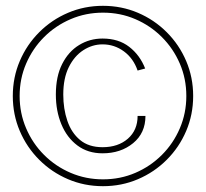

<svg xmlns="http://www.w3.org/2000/svg" viewBox="-20 -634 708 660"><path d="M334 6Q270 6 213.8 -18Q157.5 -42 114.8 -84.8Q72 -127.5 48 -183.8Q24 -240 24 -304Q24 -368 48 -424.2Q72 -480.5 114.8 -523.2Q157.5 -566 213.8 -590Q270 -614 334 -614Q398 -614 454.2 -590Q510.5 -566 553.2 -523.2Q596 -480.5 620 -424.2Q644 -368 644 -304Q644 -240 620 -183.8Q596 -127.5 553.2 -84.8Q510.5 -42 454.2 -18Q398 6 334 6ZM334 -17.5Q393.5 -17.5 445.2 -39.8Q497 -62 536.5 -101.5Q576 -141 598.2 -193Q620.5 -245 620.5 -304Q620.5 -363.5 598.2 -415.2Q576 -467 536.5 -506.5Q497 -546 445.2 -568.2Q393.5 -590.5 334 -590.5Q275 -590.5 223 -568.2Q171 -546 131.5 -506.5Q92 -467 69.8 -415.2Q47.5 -363.5 47.5 -304Q47.5 -245 69.8 -193Q92 -141 131.5 -101.5Q171 -62 223 -39.8Q275 -17.5 334 -17.5ZM332.5 -107Q282 -107 246 -134Q210 -161 191 -206.8Q172 -252.5 172 -309Q172 -371.5 193.8 -414.2Q215.5 -457 252 -479.2Q288.5 -501.5 332.5 -501.5Q387.5 -501.5 424.2 -473Q461 -444.5 479 -398.5L453 -391.5Q438.5 -433.5 405.8 -457.5Q373 -481.5 332.5 -481.5Q297.5 -481.5 266.5 -461.5Q235.5 -441.5 216.5 -403.2Q197.5 -365 197.5 -309Q197.5 -260 211.5 -218.8Q225.5 -177.5 255.2 -152.8Q285 -128 332.5 -128Q386 -128 419.5 -157.2Q453 -186.5 453 -235.5H480Q480 -176.5 437.5 -141.8Q395 -107 332.5 -107Z"/></svg>

Font: Karla ExtraLight
Style: Regular
Weight: 250
Designer: Jonathan Pinhorn
Version: Version 2.004;gftools[0.9.33]